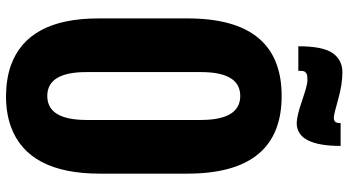

<svg xmlns="http://www.w3.org/2000/svg" viewBox="-279 -858 1154 636"><g transform="rotate(90 298.0 -540.0)"><path d="M377.4 -628.9Q377 -758.8 297.9 -758.8Q218.8 -758.8 218.8 -628.9V-249Q218.8 -119.6 297.9 -119.6Q377 -119.6 377.4 -249ZM41 -289.1V-584.5Q41 -896 297.9 -896Q554.7 -896 555.2 -584.5V-293.5Q555.2 -55.7 399.4 1Q354.5 17.1 297.9 17.1Q241.2 16.6 196.8 1Q41 -54.7 41 -289.1ZM214.8 -951.2H133.3Q133.3 -1033.2 156.2 -1065.4Q179.2 -1097.2 219.2 -1097.2Q259.8 -1097.2 309.6 -1083Q359.4 -1068.8 369.1 -1068.8Q378.9 -1068.8 382.8 -1072.8Q387.7 -1076.7 387.7 -1091.3H463.4Q463.4 -945.8 387.2 -945.8Q363.3 -946.3 312.5 -963.9Q261.7 -981.4 246.6 -981.4Q231.4 -981.4 226.6 -979.5Q221.7 -977.5 219.7 -975.1Q214.8 -971.2 214.8 -960Z"/></g></svg>

Font: Oswald-Bold
Style: Bold
Weight: 700
Designer: vernon adams
Foundry: vernon adams
Version: Version 2.002; ttfautohint (v0.92.18-e454-dirty) -l 8 -r 50 